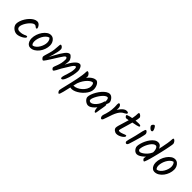

<svg xmlns="http://www.w3.org/2000/svg" viewBox="274 -2280 4010 4010"><g transform="rotate(45 2279.0 -274.5)"><path d="M312 -510.7Q334.5 -510.7 353.4 -499.7Q372.2 -488.6 386 -471.7Q399.7 -454.8 407.1 -437.8Q414.5 -420.9 414.5 -409.1Q414.5 -390.3 397.6 -390.3Q385.3 -390.3 374 -399.3Q362.7 -408.4 350.1 -417.2Q337.4 -425.9 318.8 -425.9Q297.3 -425.9 270.9 -408Q244.5 -390.1 218.3 -361.2Q192 -332.3 170.1 -297.5Q148.1 -262.6 134.7 -228.1Q121.2 -193.5 121.2 -165.3Q121.2 -135.5 140.2 -116.6Q159.1 -97.7 194.6 -97.7Q239.1 -97.7 267.8 -104Q296.5 -110.3 315 -118.7Q333.4 -127.2 346.2 -133.5Q359 -139.8 371.4 -139.8Q380.8 -139.8 385.6 -135.3Q390.3 -130.7 390.3 -121Q390.3 -106.8 371 -88.8Q351.6 -70.8 321.3 -53.9Q291 -37 256.7 -26.1Q222.4 -15.3 192.5 -15.3Q163.9 -15.3 135.7 -27.3Q107.5 -39.4 83.9 -60.1Q60.3 -80.9 45.9 -107.6Q31.5 -134.2 31.5 -163.1Q31.5 -204.5 47.9 -251.9Q64.2 -299.2 92.4 -344.9Q120.6 -390.6 156.5 -428.2Q192.4 -465.7 232.6 -488.2Q272.9 -510.7 312 -510.7Z M855.3 -342.6Q855.3 -284.2 835 -226.3Q814.6 -168.4 778.3 -120.5Q741.9 -72.7 694.5 -44Q647.1 -15.3 593 -15.3Q558.3 -15.3 531.7 -36.8Q505.1 -58.3 489.7 -95Q474.3 -131.7 474.3 -176.7Q474.3 -235.5 494.5 -294.6Q514.7 -353.7 549 -402.9Q583.4 -452.1 626.3 -481.8Q669.3 -511.4 714.4 -511.4Q757 -511.4 788.5 -487.2Q820 -463 837.7 -424.3Q855.3 -385.6 855.3 -342.6ZM727.8 -449.7Q691.5 -439.9 660.9 -410.4Q630.2 -381 607.7 -340.4Q585.1 -299.9 572.6 -255.9Q560.1 -211.9 560.1 -172.9Q560.1 -144.7 568 -119.6Q575.8 -94.4 597.5 -83.4Q636.3 -91.2 668.1 -119Q699.9 -146.8 722.9 -185.5Q746 -224.2 758.6 -265.7Q771.2 -307.2 771.2 -341.3Q771.2 -372.7 760.4 -404.2Q749.6 -435.6 727.8 -449.7Z M1072.1 -445.7Q1072.1 -409.3 1061.4 -356.9Q1050.7 -304.5 1033.6 -245Q1016.5 -185.6 996.3 -126.1L983.6 -115.2Q1024.4 -190.7 1058.1 -253Q1091.8 -315.2 1121 -363.3Q1150.2 -411.3 1176 -444.2Q1201.9 -477 1226.5 -494.1Q1251.1 -511.1 1275.7 -511.1Q1287 -511.1 1302.2 -500Q1317.4 -489 1332.5 -470.6Q1347.5 -452.2 1357.2 -430.5Q1366.9 -408.8 1366.9 -387.5Q1366.9 -363.3 1362.5 -327.2Q1358.1 -291.1 1348.3 -253.3L1337.3 -246.8Q1369.1 -312.1 1399.6 -361.7Q1430.1 -411.2 1459.4 -444.3Q1488.6 -477.4 1515.8 -494.2Q1543 -511.1 1568.8 -511.1Q1583.7 -511.1 1597.8 -499.8Q1611.8 -488.5 1622.7 -469.5Q1633.5 -450.6 1639.9 -426.3Q1646.2 -402 1646.2 -375.2Q1646.2 -350 1641 -314.2Q1635.9 -278.4 1626.7 -237.6Q1617.6 -196.7 1605.4 -157.4Q1593.2 -118.2 1578.7 -85.9Q1564.1 -53.7 1548.7 -34.5Q1533.3 -15.3 1517.4 -15.3Q1506.6 -15.3 1501.1 -22.2Q1495.5 -29.1 1495.5 -44.7Q1495.5 -69.2 1506.1 -103.1Q1516.7 -137 1530.3 -177.7Q1543.9 -218.3 1554.5 -263.5Q1565.1 -308.7 1565.1 -355.9Q1565.1 -384.8 1559.3 -398.5Q1553.6 -412.3 1544.7 -412.3Q1515.1 -412.3 1474.2 -349.6Q1433.2 -287 1362.1 -168.9Q1351.4 -150.8 1338.8 -125Q1326.2 -99.3 1312.3 -74.1Q1298.4 -49 1285.9 -32.3Q1273.5 -15.6 1263.4 -15.6Q1255.6 -15.6 1245.6 -23.4Q1235.5 -31.2 1228.1 -41.9Q1220.6 -52.5 1220.6 -61.7Q1220.6 -77 1231.1 -104.4Q1241.7 -131.8 1256 -170.1Q1270.3 -208.3 1280.8 -256.6Q1291.3 -304.9 1291.3 -362.2Q1291.3 -385.1 1281.5 -398.7Q1271.8 -412.3 1262.2 -412.3Q1243.3 -412.3 1219.8 -382.8Q1196.2 -353.3 1163.9 -300.1Q1131.6 -246.9 1085.9 -175.8Q1068.4 -149 1050.4 -120.6Q1032.5 -92.2 1016.4 -68.4Q1000.4 -44.6 987.4 -29.9Q974.5 -15.3 967 -15.3Q959.5 -15.3 950.2 -21.7Q940.9 -28.1 932.5 -37.8Q924 -47.4 918.6 -57.2Q913.2 -67 913.2 -73.7Q913.2 -93.1 925.9 -134.1Q938.6 -175.1 954.8 -232.3Q972.1 -291.5 977.9 -342.6Q983.8 -393.7 985.3 -432.4Q986.8 -471.1 990.4 -492.8Q993.9 -514.5 1006.7 -514.5Q1022 -514.5 1036.9 -503.9Q1051.8 -493.3 1061.9 -477.2Q1072.1 -461 1072.1 -445.7Z M1867.8 -432.8Q1867.8 -415.3 1860.9 -382.3Q1854 -349.3 1841.7 -299.2Q1829.3 -249.1 1812 -181.4Q1794.8 -113.7 1774.4 -26.3Q1766.3 8 1756.1 53.4Q1745.8 98.8 1734.9 141.9Q1724 185 1713.5 213.3Q1702.9 241.5 1693.9 241.5Q1684.4 241.5 1674 231Q1663.5 220.5 1656.4 206.1Q1649.3 191.8 1649.3 181Q1649.3 169.2 1658.8 128.6Q1668.2 88 1682.5 28.3Q1696.8 -31.4 1713.3 -101.6Q1729.7 -171.8 1744.4 -242.8Q1759 -313.7 1768.2 -377.7Q1777.3 -441.6 1777.3 -488Q1777.3 -503.3 1781.5 -510.6Q1785.7 -518 1798.5 -518Q1805.5 -518 1817.4 -511.5Q1829.2 -504.9 1840.7 -493.2Q1852.2 -481.4 1860 -465.9Q1867.8 -450.4 1867.8 -432.8ZM2150.8 -338.1Q2150.8 -295.3 2129.3 -250.6Q2107.8 -205.8 2071.5 -163.8Q2035.1 -121.8 1990.6 -88.9Q1946 -56 1899.5 -36.3Q1853 -16.6 1811.1 -16.6Q1765.7 -16.6 1745.4 -37.2Q1725 -57.8 1725 -81.5Q1725 -91.4 1730.1 -96.1Q1735.2 -100.8 1742.7 -100.8Q1752.1 -100.8 1766.6 -97.9Q1781.1 -94.9 1800.7 -94.9Q1840.8 -94.9 1886.5 -115.9Q1932.1 -136.9 1972.5 -173.1Q2012.9 -209.2 2038.5 -253.8Q2064 -298.4 2064 -344.7Q2064 -376.9 2055.5 -402.3Q2046.9 -427.8 2025.3 -427.8Q2009.2 -427.8 1982.7 -412.6Q1956.2 -397.3 1925.5 -366.9Q1894.8 -336.5 1865.4 -291.4Q1835.9 -246.3 1814.2 -187.3L1781.8 -247.9Q1804.9 -308.2 1835.9 -357Q1866.8 -405.8 1902.2 -440.8Q1937.6 -475.7 1974 -494.8Q2010.4 -514 2045.1 -514Q2067 -514 2086.4 -498.6Q2105.7 -483.2 2120.2 -457.8Q2134.6 -432.3 2142.7 -400.9Q2150.8 -369.5 2150.8 -338.1Z M2575.6 -380.4Q2575.6 -365.3 2569.7 -348Q2563.7 -330.6 2555.1 -315.6Q2546.5 -300.5 2537.4 -290.9Q2528.2 -281.2 2522.5 -281.2Q2510.4 -281.2 2505.8 -294.5Q2501.2 -307.8 2501.2 -335.5Q2501.2 -360.3 2497.8 -381.5Q2494.3 -402.7 2486.3 -415.5Q2478.2 -428.3 2464.3 -428.3Q2439.6 -428.3 2410.5 -406.5Q2381.3 -384.7 2353.1 -349.8Q2324.8 -314.9 2301.2 -274.7Q2277.6 -234.5 2263.1 -197.8Q2248.7 -161.1 2248.7 -136Q2248.7 -118.3 2263.2 -108Q2277.7 -97.7 2295.5 -97.7Q2317.7 -97.7 2344.9 -113.4Q2372 -129.2 2399.6 -158.1Q2427.2 -186.9 2449.4 -227.2Q2471.6 -267.4 2483.9 -315.7Q2485.9 -324.7 2492.6 -330Q2499.2 -335.2 2510.3 -335.2Q2516.3 -335.2 2524.9 -330.3Q2533.6 -325.4 2542.6 -317.5Q2551.6 -309.5 2557.3 -300.4Q2562.9 -291.3 2562.9 -283.3Q2562.9 -268.3 2560.2 -248.2Q2557.5 -228.2 2552.8 -200.6Q2548 -173 2541 -134Q2536 -103 2532.8 -76Q2529.6 -49 2524.5 -32.1Q2519.4 -15.3 2507.7 -15.3Q2494 -15.3 2484.1 -34.6Q2474.2 -54 2468.9 -86Q2463.5 -118.1 2463.5 -158.1Q2463.5 -180.5 2468 -202.6Q2472.4 -224.7 2482.7 -245L2523.5 -224.9Q2509.7 -191.8 2484.8 -155.2Q2459.9 -118.5 2428.9 -86.7Q2397.9 -54.8 2364.7 -35Q2331.6 -15.3 2300.2 -15.3Q2277.9 -15.3 2254 -26Q2230.2 -36.7 2210 -54.4Q2189.7 -72.2 2177.4 -93.6Q2165 -115 2165 -136Q2165 -171.8 2182.1 -220.1Q2199.3 -268.4 2229 -319.1Q2258.6 -369.8 2296 -413.4Q2333.4 -457 2374.2 -484Q2414.9 -511.1 2454.8 -511.1Q2478.7 -511.1 2500.5 -497.8Q2522.2 -484.4 2539.1 -463.6Q2555.9 -442.7 2565.8 -420.7Q2575.6 -398.6 2575.6 -380.4Z M2791.2 -422.7Q2791.2 -396.4 2787.5 -358.1Q2783.8 -319.9 2768.6 -257.7L2756 -324.4Q2770.1 -348 2790.9 -379.5Q2811.6 -411 2836.7 -440.8Q2861.9 -470.5 2891.7 -490.4Q2921.6 -510.2 2953.6 -510.2Q2975.2 -510.2 2988.9 -504.4Q3002.5 -498.5 3002.5 -486.3Q3002.5 -472.6 2990.3 -462.8Q2978 -453 2956.5 -441.4Q2920.5 -426.1 2892.7 -399.1Q2865 -372.1 2842.2 -332.7Q2819.4 -293.3 2798.3 -237.7Q2772.6 -169 2757.2 -118.2Q2741.8 -67.3 2729.3 -40.2Q2716.8 -13 2698 -13Q2686.1 -13 2677.2 -22.6Q2668.3 -32.3 2663.9 -46.8Q2659.5 -61.3 2659.5 -75.1Q2659.5 -89.6 2667.2 -112.1Q2674.9 -134.6 2685.1 -166.6Q2695.3 -198.5 2703.2 -238.3Q2710.2 -271.8 2714.1 -309.4Q2718.1 -347.1 2718.1 -388.9Q2718.1 -409 2716.4 -428.4Q2714.7 -447.7 2714.7 -463.5Q2714.7 -483.6 2718.4 -497.4Q2722.2 -511.1 2736.7 -511.1Q2748.4 -511.1 2760.9 -500.7Q2773.4 -490.3 2782.3 -470.6Q2791.2 -450.9 2791.2 -422.7Z M3243.9 -594.7Q3243.9 -577.2 3237.2 -542.9Q3230.5 -508.6 3219.3 -463.7Q3208 -418.9 3194 -368.1Q3180 -317.4 3164.7 -267.6Q3149.9 -218.4 3140.9 -186.7Q3131.9 -155 3127.8 -138.1Q3123.8 -121.2 3123.8 -114.5Q3123.8 -96.2 3145.5 -96.2Q3170.3 -96.2 3193.9 -102.5Q3217.5 -108.9 3238.3 -117.4Q3259 -125.9 3274.6 -132.2Q3290.2 -138.6 3298.9 -138.6Q3309.7 -138.6 3313.3 -133.8Q3316.8 -129.1 3316.8 -120.3Q3316.8 -106.5 3300.9 -88.9Q3285 -71.3 3258.6 -54.3Q3232.2 -37.4 3201.5 -26.3Q3170.9 -15.3 3140.3 -15.3Q3120.8 -15.3 3102.7 -22.3Q3084.7 -29.3 3069.7 -41.3Q3054.8 -53.2 3046 -68.9Q3037.2 -84.7 3037.2 -101.1Q3037.2 -125.7 3049.4 -168.9Q3061.6 -212 3079.4 -268Q3097.3 -324 3115 -386.2Q3132.6 -448.4 3144.8 -511.2Q3157 -573.9 3157 -631.1Q3157 -645.7 3161.2 -653.4Q3165.4 -661.1 3177.2 -661.1Q3184.3 -661.1 3195.3 -655.7Q3206.3 -650.3 3217.5 -640.5Q3228.7 -630.7 3236.3 -619.1Q3243.9 -607.5 3243.9 -594.7ZM3317.6 -501Q3347.2 -501 3362.4 -494.3Q3377.6 -487.5 3377.6 -475.4Q3377.6 -464.3 3361.4 -456.2Q3345.1 -448.1 3307.4 -439.8Q3269.7 -431.6 3206.2 -419.3Q3147.2 -408 3110 -399Q3072.9 -390.1 3055.2 -390.1Q3045.4 -390.1 3034.5 -397.9Q3023.5 -405.7 3016.3 -417.2Q3009 -428.7 3009 -438.2Q3009 -447.2 3031.2 -456.4Q3053.3 -465.6 3089.2 -473.8Q3125 -482 3166.8 -488Q3208.7 -494 3248.3 -497.5Q3288 -501 3317.6 -501Z M3522.3 -511.1Q3535.6 -511.1 3547.6 -500.2Q3559.6 -489.3 3567.4 -473.5Q3575.2 -457.7 3575.2 -444.2Q3575.2 -435.5 3570.6 -412.1Q3566.1 -388.6 3556.9 -353Q3547.6 -317.4 3535.1 -272.4Q3522.6 -227.4 3507 -175.1Q3491.3 -122.8 3472.8 -65.7Q3463.9 -37.1 3452.3 -26.4Q3440.8 -15.6 3430.3 -15.6Q3416.1 -15.6 3405.8 -27.1Q3395.5 -38.5 3395.5 -54.7Q3395.5 -70.4 3404.1 -103.4Q3412.7 -136.3 3425 -180.2Q3437.3 -224.2 3449 -271.7Q3460.6 -318.1 3469.5 -361.1Q3478.5 -404 3486.5 -437.8Q3494.5 -471.5 3503.2 -491.3Q3511.9 -511.1 3522.3 -511.1ZM3637.8 -601.2Q3637.8 -590.7 3628.7 -582.9Q3619.5 -575.1 3609.7 -575.1Q3597.9 -575.1 3583.5 -583.5Q3569.1 -591.9 3556.5 -604.3Q3543.9 -616.7 3535.6 -630.5Q3527.4 -644.3 3527.4 -654.7Q3527.4 -666.7 3534.8 -679.4Q3542.3 -692 3553.4 -700.7Q3564.5 -709.3 3575.3 -709.3Q3584.7 -709.3 3595.1 -697.2Q3605.6 -685.1 3615.5 -667.6Q3625.4 -650.1 3631.6 -631.8Q3637.8 -613.6 3637.8 -601.2Z M4043.3 -761.1Q4043.3 -776.4 4047.5 -783.7Q4051.8 -791.1 4064.5 -791.1Q4072.3 -791.1 4082.9 -783.5Q4093.5 -775.9 4103.9 -762.7Q4114.2 -749.6 4120.9 -734.1Q4127.5 -718.6 4127.5 -703.8Q4127.5 -694.9 4123.4 -669.3Q4119.4 -643.8 4112 -604.8Q4104.6 -565.9 4094.5 -517.7Q4084.3 -469.5 4071.9 -415.9Q4059.4 -362.2 4045.3 -306.9Q4036.3 -270.5 4026.1 -230.4Q4015.9 -190.2 4005.2 -152Q3994.4 -113.8 3984 -83Q3973.6 -52.1 3965.2 -33.7Q3956.8 -15.3 3950.4 -15.3Q3941.9 -15.3 3930.8 -22.8Q3919.7 -30.4 3911.5 -42.7Q3903.4 -55 3903.4 -67.8Q3903.4 -83.8 3912.8 -125.1Q3922.1 -166.4 3937.5 -225.1Q3952.8 -283.7 3970 -352.7Q3987.2 -421.7 4003 -493.9Q4018.8 -566 4029.9 -635Q4041.1 -703.9 4043.3 -761.1ZM3738.9 -15.3Q3708.3 -15.3 3682.2 -34.3Q3656.2 -53.4 3640.1 -82.1Q3624 -110.9 3624 -137.9Q3624 -172.5 3637 -220.6Q3650 -268.8 3673.6 -319.2Q3697.2 -369.5 3729.8 -413.3Q3762.4 -457 3801.7 -484Q3841 -511.1 3885 -511.1Q3924 -511.1 3950.3 -486.6Q3976.6 -462.1 3989.3 -421.1Q4002.1 -380.2 4002.1 -330.7Q4002.1 -314.1 3999.4 -297.5Q3996.7 -281 3991.2 -270.3Q3985.8 -259.7 3977.1 -259.7Q3966.3 -259.7 3960.4 -270.4Q3954.5 -281 3954.5 -299.7Q3954.5 -336.2 3946.3 -365.3Q3938.1 -394.4 3923.8 -411.3Q3909.6 -428.3 3891.8 -428.3Q3864.5 -428.3 3837.5 -407.6Q3810.4 -387 3787 -353.5Q3763.5 -320 3745.2 -280.8Q3726.8 -241.6 3716.5 -203.1Q3706.1 -164.7 3706.1 -135.1Q3706.1 -116.7 3719.5 -105.7Q3732.8 -94.8 3750 -94.8Q3768.1 -94.8 3798.6 -111.2Q3829.2 -127.5 3863.1 -157.7Q3897 -187.9 3924.7 -228.8Q3952.3 -269.6 3963.3 -317.6Q3967.3 -333.6 3986.8 -333.6Q3993.2 -333.6 4001.3 -328.2Q4009.5 -322.7 4016 -313.4Q4022.5 -304.1 4022.5 -292.5Q4022.5 -272.3 4003.9 -237.8Q3985.3 -203.4 3954.5 -165.3Q3923.7 -127.2 3886.5 -92.9Q3849.2 -58.6 3810.8 -36.9Q3772.3 -15.3 3738.9 -15.3Z M4522.3 -342.6Q4522.3 -284.2 4502 -226.3Q4481.6 -168.4 4445.3 -120.5Q4408.9 -72.7 4361.5 -44Q4314.1 -15.3 4260 -15.3Q4225.3 -15.3 4198.7 -36.8Q4172.1 -58.3 4156.7 -95Q4141.3 -131.7 4141.3 -176.7Q4141.3 -235.5 4161.5 -294.6Q4181.7 -353.7 4216 -402.9Q4250.4 -452.1 4293.3 -481.8Q4336.3 -511.4 4381.4 -511.4Q4424 -511.4 4455.5 -487.2Q4487 -463 4504.7 -424.3Q4522.3 -385.6 4522.3 -342.6ZM4394.8 -449.7Q4358.5 -439.9 4327.9 -410.4Q4297.2 -381 4274.7 -340.4Q4252.1 -299.9 4239.6 -255.9Q4227.1 -211.9 4227.1 -172.9Q4227.1 -144.7 4235 -119.6Q4242.8 -94.4 4264.5 -83.4Q4303.3 -91.2 4335.1 -119Q4366.9 -146.8 4389.9 -185.5Q4413 -224.2 4425.6 -265.7Q4438.2 -307.2 4438.2 -341.3Q4438.2 -372.7 4427.4 -404.2Q4416.6 -435.6 4394.8 -449.7Z"/></g></svg>

Font: Kalam Variable Light
Style: Regular
Weight: 300
Designer: Lipi Raval, Jonny Pinhorn
Foundry: Indian Type Foundry
Version: Version 3.000